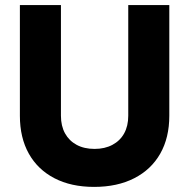

<svg xmlns="http://www.w3.org/2000/svg" viewBox="-20 -720 742 753"><path d="M349 13Q259 13 193.5 -21Q128 -55 93 -117.5Q58 -180 58 -266V-700H219V-266Q219 -226 235 -197Q251 -168 280.5 -152Q310 -136 351 -136Q391 -136 421 -152Q451 -168 467 -197Q483 -226 483 -266V-700H644V-266Q644 -180 608.5 -117.5Q573 -55 506.5 -21Q440 13 349 13Z"/></svg>

Font: Figtree Light ExtraBold
Style: Regular
Weight: 800
Version: Version 2.001;gftools[0.9.30]